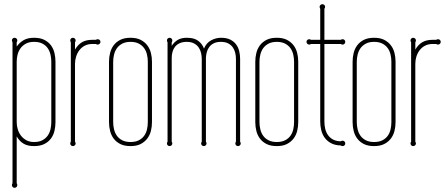

<svg xmlns="http://www.w3.org/2000/svg" viewBox="-20 -691 2140 921"><path d="M246.1 -105Q246.1 -83.5 241.2 -63Q236.3 -42.5 224.4 -26.4Q212.4 -10.3 192.6 -0.2Q172.9 9.8 143.1 9.8Q112.8 9.8 93.3 -1.7Q73.7 -13.2 60.1 -36.6V188Q63 192.4 63 196.8Q63 202.1 59.1 206.1Q55.2 210 49.8 210Q44.4 210 40.8 206.1Q37.1 202.1 37.1 196.8Q37.1 192.4 40 188V-488.8Q37.1 -492.7 37.1 -497.1Q37.1 -502.4 40.8 -506.1Q44.4 -509.8 49.8 -509.8Q55.2 -509.8 59.1 -506.1Q63 -502.4 63 -497.1Q63 -492.7 60.1 -488.8V-467.8Q73.7 -486.8 93.3 -498.3Q112.8 -509.8 143.1 -509.8Q172.9 -509.8 192.6 -499.8Q212.4 -489.7 224.4 -473.6Q236.3 -457.5 241.2 -437Q246.1 -416.5 246.1 -395ZM60.1 -105Q60.1 -87.9 65.2 -70.8Q70.3 -53.7 80.6 -40.3Q90.8 -26.9 106.4 -18.3Q122.1 -9.8 143.1 -9.8Q167.5 -9.8 183.3 -18.3Q199.2 -26.9 208.7 -40.3Q218.3 -53.7 222.2 -70.8Q226.1 -87.9 226.1 -105V-395Q226.1 -412.1 222.2 -429.2Q218.3 -446.3 208.7 -460Q199.2 -473.6 183.3 -481.9Q167.5 -490.2 143.1 -490.2Q119.6 -490.2 103.8 -481.4Q87.9 -472.7 78.1 -459Q68.4 -445.3 64.2 -428.5Q60.1 -411.6 60.1 -395Z M339.8 -11.2Q342.8 -7.3 342.8 -2.9Q342.8 2.4 338.9 6.1Q335 9.8 329.6 9.8Q324.2 9.8 320.6 6.1Q316.9 2.4 316.9 -2.9Q316.9 -7.3 319.8 -11.2V-487.8Q316.9 -492.7 316.9 -497.1Q316.9 -502.4 320.6 -506.1Q324.2 -509.8 329.6 -509.8Q335 -509.8 338.9 -506.1Q342.8 -502.4 342.8 -497.1Q342.8 -492.7 339.8 -487.8V-453.1Q353.5 -476.6 373 -488.3Q392.6 -500 422.9 -500H439.9Q444.3 -502.9 448.7 -502.9Q454.1 -502.9 458 -499.3Q461.9 -495.6 461.9 -490.2Q461.9 -484.9 458 -481Q454.1 -477.1 448.7 -477.1Q444.3 -477.1 439.9 -480H422.9Q401.9 -480 386.2 -471.7Q370.6 -463.4 360.4 -449.7Q350.1 -436 345 -419.2Q339.8 -402.3 339.8 -384.8Z M522.9 -105Q522.9 -87.4 527.1 -70.3Q531.2 -53.2 540.8 -39.8Q550.3 -26.4 566.4 -18.1Q582.5 -9.8 606 -9.8Q629.9 -9.8 646 -18.1Q662.1 -26.4 671.6 -39.8Q681.2 -53.2 685.1 -70.3Q689 -87.4 689 -105V-395Q689 -412.1 685.1 -429.2Q681.2 -446.3 671.6 -459.7Q662.1 -473.1 646 -481.7Q629.9 -490.2 606 -490.2Q582.5 -490.2 566.4 -481.7Q550.3 -473.1 540.8 -459.7Q531.2 -446.3 527.1 -429.2Q522.9 -412.1 522.9 -395ZM709 -105Q709 -83.5 703.9 -63Q698.7 -42.5 686.5 -26.4Q674.3 -10.3 654.8 -0.2Q635.3 9.8 606 9.8Q576.7 9.8 556.9 -0.2Q537.1 -10.3 525.1 -26.4Q513.2 -42.5 508.1 -63Q502.9 -83.5 502.9 -105V-395Q502.9 -416.5 508.1 -437Q513.2 -457.5 525.1 -473.6Q537.1 -489.7 556.9 -499.8Q576.7 -509.8 606 -509.8Q635.3 -509.8 654.8 -499.8Q674.3 -489.7 686.5 -473.6Q698.7 -457.5 703.9 -437Q709 -416.5 709 -395Z M1131.8 -11.2Q1134.8 -7.3 1134.8 -2.9Q1134.8 2.4 1130.9 6.1Q1127 9.8 1121.6 9.8Q1116.2 9.8 1112.5 6.1Q1108.9 2.4 1108.9 -2.9Q1108.9 -7.3 1111.8 -11.2V-408.2Q1111.8 -422.9 1108.4 -437.5Q1105 -452.1 1096.7 -463.9Q1088.4 -475.6 1074.5 -482.9Q1060.5 -490.2 1039.6 -490.2Q1019.5 -490.2 1006.1 -483.6Q992.7 -477.1 984.4 -466.3Q976.1 -455.6 972.2 -441.9Q968.3 -428.2 967.8 -414.1V-11.2Q970.7 -7.3 970.7 -2.9Q970.7 2.4 966.8 6.1Q962.9 9.8 957.5 9.8Q952.1 9.8 948.5 6.1Q944.8 2.4 944.8 -2.9Q944.8 -7.3 947.8 -11.2V-408.2Q947.8 -422.9 944.3 -437.5Q940.9 -452.1 932.6 -463.9Q924.3 -475.6 910.4 -482.9Q896.5 -490.2 875.5 -490.2Q855.5 -490.2 841.6 -483.6Q827.6 -477.1 819.3 -466.3Q811 -455.6 807.4 -441.9Q803.7 -428.2 803.7 -414.1V-11.2Q806.6 -7.3 806.6 -2.9Q806.6 2.4 802.7 6.1Q798.8 9.8 793.5 9.8Q788.1 9.8 784.4 6.1Q780.8 2.4 780.8 -2.9Q780.8 -7.3 783.7 -11.2V-487.8Q780.8 -492.7 780.8 -497.1Q780.8 -502.4 784.4 -506.1Q788.1 -509.8 793.5 -509.8Q798.8 -509.8 802.7 -506.1Q806.6 -502.4 806.6 -497.1Q806.6 -492.7 803.7 -487.8V-471.2Q815.9 -489.7 833 -499.8Q850.1 -509.8 876.5 -509.8Q911.6 -509.8 930.9 -495.1Q950.2 -480.5 958.5 -458Q969.7 -484.9 992.4 -497.3Q1015.1 -509.8 1040.5 -509.8Q1066.9 -509.8 1084.5 -501Q1102.1 -492.2 1112.5 -478Q1123 -463.9 1127.4 -445.8Q1131.8 -427.7 1131.8 -409.2Z M1224.6 -105Q1224.6 -87.4 1228.8 -70.3Q1232.9 -53.2 1242.4 -39.8Q1252 -26.4 1268.1 -18.1Q1284.2 -9.8 1307.6 -9.8Q1331.5 -9.8 1347.7 -18.1Q1363.8 -26.4 1373.3 -39.8Q1382.8 -53.2 1386.7 -70.3Q1390.6 -87.4 1390.6 -105V-395Q1390.6 -412.1 1386.7 -429.2Q1382.8 -446.3 1373.3 -459.7Q1363.8 -473.1 1347.7 -481.7Q1331.5 -490.2 1307.6 -490.2Q1284.2 -490.2 1268.1 -481.7Q1252 -473.1 1242.4 -459.7Q1232.9 -446.3 1228.8 -429.2Q1224.6 -412.1 1224.6 -395ZM1410.6 -105Q1410.6 -83.5 1405.5 -63Q1400.4 -42.5 1388.2 -26.4Q1376 -10.3 1356.4 -0.2Q1336.9 9.8 1307.6 9.8Q1278.3 9.8 1258.5 -0.2Q1238.8 -10.3 1226.8 -26.4Q1214.8 -42.5 1209.7 -63Q1204.6 -83.5 1204.6 -105V-395Q1204.6 -416.5 1209.7 -437Q1214.8 -457.5 1226.8 -473.6Q1238.8 -489.7 1258.5 -499.8Q1278.3 -509.8 1307.6 -509.8Q1336.9 -509.8 1356.4 -499.8Q1376 -489.7 1388.2 -473.6Q1400.4 -457.5 1405.5 -437Q1410.6 -416.5 1410.6 -395Z M1536.1 -107.9Q1536.1 -89.8 1540 -73.2Q1543.9 -56.6 1553 -43.5Q1562 -30.3 1577.1 -22Q1592.3 -13.7 1614.3 -13.2Q1618.7 -16.1 1623.5 -16.1Q1628.9 -16.1 1632.6 -12.2Q1636.2 -8.3 1636.2 -2.9Q1636.2 2.4 1632.6 6.1Q1628.9 9.8 1623.5 9.8Q1618.7 9.8 1614.3 6.8Q1586.4 5.9 1567.6 -4.4Q1548.8 -14.6 1537.4 -30.5Q1525.9 -46.4 1521 -66.7Q1516.1 -86.9 1516.1 -107.9V-480H1471.2Q1468.3 -477.1 1463.4 -477.1Q1458 -477.1 1454.1 -481Q1450.2 -484.9 1450.2 -490.2Q1450.2 -495.6 1454.1 -499.3Q1458 -502.9 1463.4 -502.9Q1468.3 -502.9 1471.2 -500H1516.1V-648.9Q1513.2 -653.8 1513.2 -658.2Q1513.2 -663.6 1517.1 -667.2Q1521 -670.9 1526.4 -670.9Q1531.7 -670.9 1535.6 -667.2Q1539.6 -663.6 1539.6 -658.2Q1539.6 -654.8 1536.1 -648.9V-500H1614.3Q1618.7 -502.9 1623.5 -502.9Q1628.9 -502.9 1632.6 -499.3Q1636.2 -495.6 1636.2 -490.2Q1636.2 -484.9 1632.6 -481Q1628.9 -477.1 1623.5 -477.1Q1618.7 -477.1 1614.3 -480H1536.1Z M1691.4 -105Q1691.4 -87.4 1695.6 -70.3Q1699.7 -53.2 1709.2 -39.8Q1718.8 -26.4 1734.9 -18.1Q1751 -9.8 1774.4 -9.8Q1798.3 -9.8 1814.5 -18.1Q1830.6 -26.4 1840.1 -39.8Q1849.6 -53.2 1853.5 -70.3Q1857.4 -87.4 1857.4 -105V-395Q1857.4 -412.1 1853.5 -429.2Q1849.6 -446.3 1840.1 -459.7Q1830.6 -473.1 1814.5 -481.7Q1798.3 -490.2 1774.4 -490.2Q1751 -490.2 1734.9 -481.7Q1718.8 -473.1 1709.2 -459.7Q1699.7 -446.3 1695.6 -429.2Q1691.4 -412.1 1691.4 -395ZM1877.4 -105Q1877.4 -83.5 1872.3 -63Q1867.2 -42.5 1855 -26.4Q1842.8 -10.3 1823.2 -0.2Q1803.7 9.8 1774.4 9.8Q1745.1 9.8 1725.3 -0.2Q1705.6 -10.3 1693.6 -26.4Q1681.6 -42.5 1676.5 -63Q1671.4 -83.5 1671.4 -105V-395Q1671.4 -416.5 1676.5 -437Q1681.6 -457.5 1693.6 -473.6Q1705.6 -489.7 1725.3 -499.8Q1745.1 -509.8 1774.4 -509.8Q1803.7 -509.8 1823.2 -499.8Q1842.8 -489.7 1855 -473.6Q1867.2 -457.5 1872.3 -437Q1877.4 -416.5 1877.4 -395Z M1972.2 -11.2Q1975.1 -7.3 1975.1 -2.9Q1975.1 2.4 1971.2 6.1Q1967.3 9.8 1961.9 9.8Q1956.5 9.8 1952.9 6.1Q1949.2 2.4 1949.2 -2.9Q1949.2 -7.3 1952.1 -11.2V-487.8Q1949.2 -492.7 1949.2 -497.1Q1949.2 -502.4 1952.9 -506.1Q1956.5 -509.8 1961.9 -509.8Q1967.3 -509.8 1971.2 -506.1Q1975.1 -502.4 1975.1 -497.1Q1975.1 -492.7 1972.2 -487.8V-453.1Q1985.8 -476.6 2005.4 -488.3Q2024.9 -500 2055.2 -500H2072.3Q2076.7 -502.9 2081.1 -502.9Q2086.4 -502.9 2090.3 -499.3Q2094.2 -495.6 2094.2 -490.2Q2094.2 -484.9 2090.3 -481Q2086.4 -477.1 2081.1 -477.1Q2076.7 -477.1 2072.3 -480H2055.2Q2034.2 -480 2018.6 -471.7Q2002.9 -463.4 1992.7 -449.7Q1982.4 -436 1977.3 -419.2Q1972.2 -402.3 1972.2 -384.8Z"/></svg>

Font: Wire One
Style: Regular
Weight: 400
Designer: Alexei Vanyashin, Gayaneh Bagdasaryan
Foundry: Cyreal Type Foundry
Version: Version 1.000